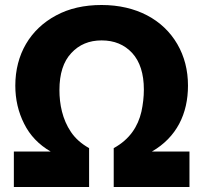

<svg xmlns="http://www.w3.org/2000/svg" viewBox="-20 -745 810 765"><path d="M335 0V-154.8C303.7 -172.4 279.8 -193.8 262.7 -219.2C228.5 -269.5 216.8 -330.1 216.8 -386.2C216.8 -450.7 232.4 -500 264.2 -533.7C295.4 -567.4 335.4 -584 384.8 -584C435.1 -584 475.6 -567.4 506.8 -533.7C537.6 -500 553.2 -451.2 553.2 -388.2C553.2 -358.9 549.8 -329.6 543.5 -300.3C529.8 -241.2 497.1 -189.9 433.1 -154.8V0H734.9V-141.1H585C684.1 -198.2 729 -292 729 -403.8C729 -465.3 714.8 -520.5 686.5 -569.3C629.9 -666.5 523.4 -725.1 384.8 -725.1C315.4 -725.1 254.9 -711.4 203.6 -683.6C100.1 -628.4 41 -528.3 41 -403.8C41 -349.1 52.7 -298.3 76.2 -252C99.1 -205.6 134.8 -168.5 182.1 -141.1H35.2V0Z"/></svg>

Font: Noto Reveo Sans
Style: Regular
Weight: 800
Designer: Monotype Design Team
Foundry: Monotype Imaging Inc.
Version: Version 2.007